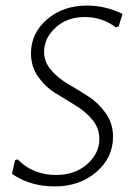

<svg xmlns="http://www.w3.org/2000/svg" viewBox="-20 -663 477 688"><path d="M291 -643Q359 -643 419 -613L405 -568L395 -565Q346 -602 284 -602Q220 -602 179 -564Q138 -526 138 -477Q138 -441 163.5 -411.5Q189 -382 225.5 -361Q262 -340 298 -316.5Q334 -293 359.5 -256.5Q385 -220 385 -173Q385 -98 325 -46.5Q265 5 176 5Q88 5 23 -40L34 -89L43 -92Q98 -36 181 -36Q248 -36 292 -74.5Q336 -113 336 -165Q336 -204 311 -234Q286 -264 250 -285.5Q214 -307 177.5 -330Q141 -353 116 -389Q91 -425 91 -472Q91 -544 148.5 -593.5Q206 -643 291 -643Z"/></svg>

Font: Alegreya Sans SC Light
Style: Italic
Weight: 300
Italic angle: -7°
Designer: Juan Pablo del Peral
Foundry: Huerta Tipografica
Version: Version 2.007